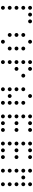

<svg xmlns="http://www.w3.org/2000/svg" viewBox="1582 -2276 665 3868"><g transform="rotate(90 1914.0 -341.5)"><path d="M175.8 -615.2Q175.8 -599.1 164.3 -587.6Q152.8 -576.2 136.7 -576.2Q120.6 -576.2 109.1 -587.6Q97.7 -599.1 97.7 -615.2Q97.7 -631.3 109.1 -642.8Q120.6 -654.3 136.7 -654.3Q152.8 -654.3 164.3 -642.8Q175.8 -631.3 175.8 -615.2ZM312.5 -615.2Q312.5 -599.1 301 -587.6Q289.6 -576.2 273.4 -576.2Q257.3 -576.2 245.8 -587.6Q234.4 -599.1 234.4 -615.2Q234.4 -631.3 245.8 -642.8Q257.3 -654.3 273.4 -654.3Q289.6 -654.3 301 -642.8Q312.5 -631.3 312.5 -615.2ZM449.2 -615.2Q449.2 -599.1 437.7 -587.6Q426.3 -576.2 410.2 -576.2Q394 -576.2 382.6 -587.6Q371.1 -599.1 371.1 -615.2Q371.1 -631.3 382.6 -642.8Q394 -654.3 410.2 -654.3Q426.3 -654.3 437.7 -642.8Q449.2 -631.3 449.2 -615.2ZM175.8 -478.5Q175.8 -462.4 164.3 -450.9Q152.8 -439.5 136.7 -439.5Q120.6 -439.5 109.1 -450.9Q97.7 -462.4 97.7 -478.5Q97.7 -494.6 109.1 -506.1Q120.6 -517.6 136.7 -517.6Q152.8 -517.6 164.3 -506.1Q175.8 -494.6 175.8 -478.5ZM175.8 -341.8Q175.8 -325.7 164.3 -314.2Q152.8 -302.7 136.7 -302.7Q120.6 -302.7 109.1 -314.2Q97.7 -325.7 97.7 -341.8Q97.7 -357.9 109.1 -369.4Q120.6 -380.9 136.7 -380.9Q152.8 -380.9 164.3 -369.4Q175.8 -357.9 175.8 -341.8ZM175.8 -205.1Q175.8 -189 164.3 -177.5Q152.8 -166 136.7 -166Q120.6 -166 109.1 -177.5Q97.7 -189 97.7 -205.1Q97.7 -221.2 109.1 -232.7Q120.6 -244.1 136.7 -244.1Q152.8 -244.1 164.3 -232.7Q175.8 -221.2 175.8 -205.1ZM175.8 -68.4Q175.8 -52.2 164.3 -40.8Q152.8 -29.3 136.7 -29.3Q120.6 -29.3 109.1 -40.8Q97.7 -52.2 97.7 -68.4Q97.7 -84.5 109.1 -95.9Q120.6 -107.4 136.7 -107.4Q152.8 -107.4 164.3 -95.9Q175.8 -84.5 175.8 -68.4Z M859.4 -615.2Q859.4 -599.1 847.9 -587.6Q836.4 -576.2 820.3 -576.2Q804.2 -576.2 792.7 -587.6Q781.2 -599.1 781.2 -615.2Q781.2 -631.3 792.7 -642.8Q804.2 -654.3 820.3 -654.3Q836.4 -654.3 847.9 -642.8Q859.4 -631.3 859.4 -615.2ZM722.7 -478.5Q722.7 -462.4 711.2 -450.9Q699.7 -439.5 683.6 -439.5Q667.5 -439.5 656 -450.9Q644.5 -462.4 644.5 -478.5Q644.5 -494.6 656 -506.1Q667.5 -517.6 683.6 -517.6Q699.7 -517.6 711.2 -506.1Q722.7 -494.6 722.7 -478.5ZM996.1 -478.5Q996.1 -462.4 984.6 -450.9Q973.1 -439.5 957 -439.5Q940.9 -439.5 929.4 -450.9Q918 -462.4 918 -478.5Q918 -494.6 929.4 -506.1Q940.9 -517.6 957 -517.6Q973.1 -517.6 984.6 -506.1Q996.1 -494.6 996.1 -478.5ZM722.7 -341.8Q722.7 -325.7 711.2 -314.2Q699.7 -302.7 683.6 -302.7Q667.5 -302.7 656 -314.2Q644.5 -325.7 644.5 -341.8Q644.5 -357.9 656 -369.4Q667.5 -380.9 683.6 -380.9Q699.7 -380.9 711.2 -369.4Q722.7 -357.9 722.7 -341.8ZM996.1 -341.8Q996.1 -325.7 984.6 -314.2Q973.1 -302.7 957 -302.7Q940.9 -302.7 929.4 -314.2Q918 -325.7 918 -341.8Q918 -357.9 929.4 -369.4Q940.9 -380.9 957 -380.9Q973.1 -380.9 984.6 -369.4Q996.1 -357.9 996.1 -341.8ZM722.7 -205.1Q722.7 -189 711.2 -177.5Q699.7 -166 683.6 -166Q667.5 -166 656 -177.5Q644.5 -189 644.5 -205.1Q644.5 -221.2 656 -232.7Q667.5 -244.1 683.6 -244.1Q699.7 -244.1 711.2 -232.7Q722.7 -221.2 722.7 -205.1ZM996.1 -205.1Q996.1 -189 984.6 -177.5Q973.1 -166 957 -166Q940.9 -166 929.4 -177.5Q918 -189 918 -205.1Q918 -221.2 929.4 -232.7Q940.9 -244.1 957 -244.1Q973.1 -244.1 984.6 -232.7Q996.1 -221.2 996.1 -205.1ZM859.4 -68.4Q859.4 -52.2 847.9 -40.8Q836.4 -29.3 820.3 -29.3Q804.2 -29.3 792.7 -40.8Q781.2 -52.2 781.2 -68.4Q781.2 -84.5 792.7 -95.9Q804.2 -107.4 820.3 -107.4Q836.4 -107.4 847.9 -95.9Q859.4 -84.5 859.4 -68.4Z M1269.5 -615.2Q1269.5 -599.1 1258.1 -587.6Q1246.6 -576.2 1230.5 -576.2Q1214.4 -576.2 1202.9 -587.6Q1191.4 -599.1 1191.4 -615.2Q1191.4 -631.3 1202.9 -642.8Q1214.4 -654.3 1230.5 -654.3Q1246.6 -654.3 1258.1 -642.8Q1269.5 -631.3 1269.5 -615.2ZM1406.2 -615.2Q1406.2 -599.1 1394.8 -587.6Q1383.3 -576.2 1367.2 -576.2Q1351.1 -576.2 1339.6 -587.6Q1328.1 -599.1 1328.1 -615.2Q1328.1 -631.3 1339.6 -642.8Q1351.1 -654.3 1367.2 -654.3Q1383.3 -654.3 1394.8 -642.8Q1406.2 -631.3 1406.2 -615.2ZM1269.5 -478.5Q1269.5 -462.4 1258.1 -450.9Q1246.6 -439.5 1230.5 -439.5Q1214.4 -439.5 1202.9 -450.9Q1191.4 -462.4 1191.4 -478.5Q1191.4 -494.6 1202.9 -506.1Q1214.4 -517.6 1230.5 -517.6Q1246.6 -517.6 1258.1 -506.1Q1269.5 -494.6 1269.5 -478.5ZM1543 -478.5Q1543 -462.4 1531.5 -450.9Q1520 -439.5 1503.9 -439.5Q1487.8 -439.5 1476.3 -450.9Q1464.8 -462.4 1464.8 -478.5Q1464.8 -494.6 1476.3 -506.1Q1487.8 -517.6 1503.9 -517.6Q1520 -517.6 1531.5 -506.1Q1543 -494.6 1543 -478.5ZM1269.5 -341.8Q1269.5 -325.7 1258.1 -314.2Q1246.6 -302.7 1230.5 -302.7Q1214.4 -302.7 1202.9 -314.2Q1191.4 -325.7 1191.4 -341.8Q1191.4 -357.9 1202.9 -369.4Q1214.4 -380.9 1230.5 -380.9Q1246.6 -380.9 1258.1 -369.4Q1269.5 -357.9 1269.5 -341.8ZM1406.2 -341.8Q1406.2 -325.7 1394.8 -314.2Q1383.3 -302.7 1367.2 -302.7Q1351.1 -302.7 1339.6 -314.2Q1328.1 -325.7 1328.1 -341.8Q1328.1 -357.9 1339.6 -369.4Q1351.1 -380.9 1367.2 -380.9Q1383.3 -380.9 1394.8 -369.4Q1406.2 -357.9 1406.2 -341.8ZM1269.5 -205.1Q1269.5 -189 1258.1 -177.5Q1246.6 -166 1230.5 -166Q1214.4 -166 1202.9 -177.5Q1191.4 -189 1191.4 -205.1Q1191.4 -221.2 1202.9 -232.7Q1214.4 -244.1 1230.5 -244.1Q1246.6 -244.1 1258.1 -232.7Q1269.5 -221.2 1269.5 -205.1ZM1269.5 -68.4Q1269.5 -52.2 1258.1 -40.8Q1246.6 -29.3 1230.5 -29.3Q1214.4 -29.3 1202.9 -40.8Q1191.4 -52.2 1191.4 -68.4Q1191.4 -84.5 1202.9 -95.9Q1214.4 -107.4 1230.5 -107.4Q1246.6 -107.4 1258.1 -95.9Q1269.5 -84.5 1269.5 -68.4Z M1953.1 -615.2Q1953.1 -599.1 1941.7 -587.6Q1930.2 -576.2 1914.1 -576.2Q1897.9 -576.2 1886.5 -587.6Q1875 -599.1 1875 -615.2Q1875 -631.3 1886.5 -642.8Q1897.9 -654.3 1914.1 -654.3Q1930.2 -654.3 1941.7 -642.8Q1953.1 -631.3 1953.1 -615.2ZM1816.4 -478.5Q1816.4 -462.4 1804.9 -450.9Q1793.5 -439.5 1777.3 -439.5Q1761.2 -439.5 1749.8 -450.9Q1738.3 -462.4 1738.3 -478.5Q1738.3 -494.6 1749.8 -506.1Q1761.2 -517.6 1777.3 -517.6Q1793.5 -517.6 1804.9 -506.1Q1816.4 -494.6 1816.4 -478.5ZM2089.8 -478.5Q2089.8 -462.4 2078.4 -450.9Q2066.9 -439.5 2050.8 -439.5Q2034.7 -439.5 2023.2 -450.9Q2011.7 -462.4 2011.7 -478.5Q2011.7 -494.6 2023.2 -506.1Q2034.7 -517.6 2050.8 -517.6Q2066.9 -517.6 2078.4 -506.1Q2089.8 -494.6 2089.8 -478.5ZM1816.4 -341.8Q1816.4 -325.7 1804.9 -314.2Q1793.5 -302.7 1777.3 -302.7Q1761.2 -302.7 1749.8 -314.2Q1738.3 -325.7 1738.3 -341.8Q1738.3 -357.9 1749.8 -369.4Q1761.2 -380.9 1777.3 -380.9Q1793.5 -380.9 1804.9 -369.4Q1816.4 -357.9 1816.4 -341.8ZM2089.8 -341.8Q2089.8 -325.7 2078.4 -314.2Q2066.9 -302.7 2050.8 -302.7Q2034.7 -302.7 2023.2 -314.2Q2011.7 -325.7 2011.7 -341.8Q2011.7 -357.9 2023.2 -369.4Q2034.7 -380.9 2050.8 -380.9Q2066.9 -380.9 2078.4 -369.4Q2089.8 -357.9 2089.8 -341.8ZM1816.4 -205.1Q1816.4 -189 1804.9 -177.5Q1793.5 -166 1777.3 -166Q1761.2 -166 1749.8 -177.5Q1738.3 -189 1738.3 -205.1Q1738.3 -221.2 1749.8 -232.7Q1761.2 -244.1 1777.3 -244.1Q1793.5 -244.1 1804.9 -232.7Q1816.4 -221.2 1816.4 -205.1ZM1953.1 -205.1Q1953.1 -189 1941.7 -177.5Q1930.2 -166 1914.1 -166Q1897.9 -166 1886.5 -177.5Q1875 -189 1875 -205.1Q1875 -221.2 1886.5 -232.7Q1897.9 -244.1 1914.1 -244.1Q1930.2 -244.1 1941.7 -232.7Q1953.1 -221.2 1953.1 -205.1ZM2089.8 -205.1Q2089.8 -189 2078.4 -177.5Q2066.9 -166 2050.8 -166Q2034.7 -166 2023.2 -177.5Q2011.7 -189 2011.7 -205.1Q2011.7 -221.2 2023.2 -232.7Q2034.7 -244.1 2050.8 -244.1Q2066.9 -244.1 2078.4 -232.7Q2089.8 -221.2 2089.8 -205.1ZM1816.4 -68.4Q1816.4 -52.2 1804.9 -40.8Q1793.5 -29.3 1777.3 -29.3Q1761.2 -29.3 1749.8 -40.8Q1738.3 -52.2 1738.3 -68.4Q1738.3 -84.5 1749.8 -95.9Q1761.2 -107.4 1777.3 -107.4Q1793.5 -107.4 1804.9 -95.9Q1816.4 -84.5 1816.4 -68.4ZM2089.8 -68.4Q2089.8 -52.2 2078.4 -40.8Q2066.9 -29.3 2050.8 -29.3Q2034.7 -29.3 2023.2 -40.8Q2011.7 -52.2 2011.7 -68.4Q2011.7 -84.5 2023.2 -95.9Q2034.7 -107.4 2050.8 -107.4Q2066.9 -107.4 2078.4 -95.9Q2089.8 -84.5 2089.8 -68.4Z M2363.3 -615.2Q2363.3 -599.1 2351.8 -587.6Q2340.3 -576.2 2324.2 -576.2Q2308.1 -576.2 2296.6 -587.6Q2285.2 -599.1 2285.2 -615.2Q2285.2 -631.3 2296.6 -642.8Q2308.1 -654.3 2324.2 -654.3Q2340.3 -654.3 2351.8 -642.8Q2363.3 -631.3 2363.3 -615.2ZM2500 -615.2Q2500 -599.1 2488.5 -587.6Q2477.1 -576.2 2460.9 -576.2Q2444.8 -576.2 2433.3 -587.6Q2421.9 -599.1 2421.9 -615.2Q2421.9 -631.3 2433.3 -642.8Q2444.8 -654.3 2460.9 -654.3Q2477.1 -654.3 2488.5 -642.8Q2500 -631.3 2500 -615.2ZM2636.7 -615.2Q2636.7 -599.1 2625.2 -587.6Q2613.8 -576.2 2597.7 -576.2Q2581.5 -576.2 2570.1 -587.6Q2558.6 -599.1 2558.6 -615.2Q2558.6 -631.3 2570.1 -642.8Q2581.5 -654.3 2597.7 -654.3Q2613.8 -654.3 2625.2 -642.8Q2636.7 -631.3 2636.7 -615.2ZM2363.3 -478.5Q2363.3 -462.4 2351.8 -450.9Q2340.3 -439.5 2324.2 -439.5Q2308.1 -439.5 2296.6 -450.9Q2285.2 -462.4 2285.2 -478.5Q2285.2 -494.6 2296.6 -506.1Q2308.1 -517.6 2324.2 -517.6Q2340.3 -517.6 2351.8 -506.1Q2363.3 -494.6 2363.3 -478.5ZM2363.3 -341.8Q2363.3 -325.7 2351.8 -314.2Q2340.3 -302.7 2324.2 -302.7Q2308.1 -302.7 2296.6 -314.2Q2285.2 -325.7 2285.2 -341.8Q2285.2 -357.9 2296.6 -369.4Q2308.1 -380.9 2324.2 -380.9Q2340.3 -380.9 2351.8 -369.4Q2363.3 -357.9 2363.3 -341.8ZM2500 -341.8Q2500 -325.7 2488.5 -314.2Q2477.1 -302.7 2460.9 -302.7Q2444.8 -302.7 2433.3 -314.2Q2421.9 -325.7 2421.9 -341.8Q2421.9 -357.9 2433.3 -369.4Q2444.8 -380.9 2460.9 -380.9Q2477.1 -380.9 2488.5 -369.4Q2500 -357.9 2500 -341.8ZM2636.7 -341.8Q2636.7 -325.7 2625.2 -314.2Q2613.8 -302.7 2597.7 -302.7Q2581.5 -302.7 2570.1 -314.2Q2558.6 -325.7 2558.6 -341.8Q2558.6 -357.9 2570.1 -369.4Q2581.5 -380.9 2597.7 -380.9Q2613.8 -380.9 2625.2 -369.4Q2636.7 -357.9 2636.7 -341.8ZM2363.3 -205.1Q2363.3 -189 2351.8 -177.5Q2340.3 -166 2324.2 -166Q2308.1 -166 2296.6 -177.5Q2285.2 -189 2285.2 -205.1Q2285.2 -221.2 2296.6 -232.7Q2308.1 -244.1 2324.2 -244.1Q2340.3 -244.1 2351.8 -232.7Q2363.3 -221.2 2363.3 -205.1ZM2363.3 -68.4Q2363.3 -52.2 2351.8 -40.8Q2340.3 -29.3 2324.2 -29.3Q2308.1 -29.3 2296.6 -40.8Q2285.2 -52.2 2285.2 -68.4Q2285.2 -84.5 2296.6 -95.9Q2308.1 -107.4 2324.2 -107.4Q2340.3 -107.4 2351.8 -95.9Q2363.3 -84.5 2363.3 -68.4ZM2500 -68.4Q2500 -52.2 2488.5 -40.8Q2477.1 -29.3 2460.9 -29.3Q2444.8 -29.3 2433.3 -40.8Q2421.9 -52.2 2421.9 -68.4Q2421.9 -84.5 2433.3 -95.9Q2444.8 -107.4 2460.9 -107.4Q2477.1 -107.4 2488.5 -95.9Q2500 -84.5 2500 -68.4ZM2636.7 -68.4Q2636.7 -52.2 2625.2 -40.8Q2613.8 -29.3 2597.7 -29.3Q2581.5 -29.3 2570.1 -40.8Q2558.6 -52.2 2558.6 -68.4Q2558.6 -84.5 2570.1 -95.9Q2581.5 -107.4 2597.7 -107.4Q2613.8 -107.4 2625.2 -95.9Q2636.7 -84.5 2636.7 -68.4Z M2910.2 -615.2Q2910.2 -599.1 2898.7 -587.6Q2887.2 -576.2 2871.1 -576.2Q2855 -576.2 2843.5 -587.6Q2832 -599.1 2832 -615.2Q2832 -631.3 2843.5 -642.8Q2855 -654.3 2871.1 -654.3Q2887.2 -654.3 2898.7 -642.8Q2910.2 -631.3 2910.2 -615.2ZM3046.9 -615.2Q3046.9 -599.1 3035.4 -587.6Q3023.9 -576.2 3007.8 -576.2Q2991.7 -576.2 2980.2 -587.6Q2968.8 -599.1 2968.8 -615.2Q2968.8 -631.3 2980.2 -642.8Q2991.7 -654.3 3007.8 -654.3Q3023.9 -654.3 3035.4 -642.8Q3046.9 -631.3 3046.9 -615.2ZM3183.6 -615.2Q3183.6 -599.1 3172.1 -587.6Q3160.6 -576.2 3144.5 -576.2Q3128.4 -576.2 3116.9 -587.6Q3105.5 -599.1 3105.5 -615.2Q3105.5 -631.3 3116.9 -642.8Q3128.4 -654.3 3144.5 -654.3Q3160.6 -654.3 3172.1 -642.8Q3183.6 -631.3 3183.6 -615.2ZM2910.2 -478.5Q2910.2 -462.4 2898.7 -450.9Q2887.2 -439.5 2871.1 -439.5Q2855 -439.5 2843.5 -450.9Q2832 -462.4 2832 -478.5Q2832 -494.6 2843.5 -506.1Q2855 -517.6 2871.1 -517.6Q2887.2 -517.6 2898.7 -506.1Q2910.2 -494.6 2910.2 -478.5ZM2910.2 -341.8Q2910.2 -325.7 2898.7 -314.2Q2887.2 -302.7 2871.1 -302.7Q2855 -302.7 2843.5 -314.2Q2832 -325.7 2832 -341.8Q2832 -357.9 2843.5 -369.4Q2855 -380.9 2871.1 -380.9Q2887.2 -380.9 2898.7 -369.4Q2910.2 -357.9 2910.2 -341.8ZM3046.9 -341.8Q3046.9 -325.7 3035.4 -314.2Q3023.9 -302.7 3007.8 -302.7Q2991.7 -302.7 2980.2 -314.2Q2968.8 -325.7 2968.8 -341.8Q2968.8 -357.9 2980.2 -369.4Q2991.7 -380.9 3007.8 -380.9Q3023.9 -380.9 3035.4 -369.4Q3046.9 -357.9 3046.9 -341.8ZM3183.6 -341.8Q3183.6 -325.7 3172.1 -314.2Q3160.6 -302.7 3144.5 -302.7Q3128.4 -302.7 3116.9 -314.2Q3105.5 -325.7 3105.5 -341.8Q3105.5 -357.9 3116.9 -369.4Q3128.4 -380.9 3144.5 -380.9Q3160.6 -380.9 3172.1 -369.4Q3183.6 -357.9 3183.6 -341.8ZM2910.2 -205.1Q2910.2 -189 2898.7 -177.5Q2887.2 -166 2871.1 -166Q2855 -166 2843.5 -177.5Q2832 -189 2832 -205.1Q2832 -221.2 2843.5 -232.7Q2855 -244.1 2871.1 -244.1Q2887.2 -244.1 2898.7 -232.7Q2910.2 -221.2 2910.2 -205.1ZM2910.2 -68.4Q2910.2 -52.2 2898.7 -40.8Q2887.2 -29.3 2871.1 -29.3Q2855 -29.3 2843.5 -40.8Q2832 -52.2 2832 -68.4Q2832 -84.5 2843.5 -95.9Q2855 -107.4 2871.1 -107.4Q2887.2 -107.4 2898.7 -95.9Q2910.2 -84.5 2910.2 -68.4ZM3046.9 -68.4Q3046.9 -52.2 3035.4 -40.8Q3023.9 -29.3 3007.8 -29.3Q2991.7 -29.3 2980.2 -40.8Q2968.8 -52.2 2968.8 -68.4Q2968.8 -84.5 2980.2 -95.9Q2991.7 -107.4 3007.8 -107.4Q3023.9 -107.4 3035.4 -95.9Q3046.9 -84.5 3046.9 -68.4ZM3183.6 -68.4Q3183.6 -52.2 3172.1 -40.8Q3160.6 -29.3 3144.5 -29.3Q3128.4 -29.3 3116.9 -40.8Q3105.5 -52.2 3105.5 -68.4Q3105.5 -84.5 3116.9 -95.9Q3128.4 -107.4 3144.5 -107.4Q3160.6 -107.4 3172.1 -95.9Q3183.6 -84.5 3183.6 -68.4Z M3457 -615.2Q3457 -599.1 3445.6 -587.6Q3434.1 -576.2 3418 -576.2Q3401.9 -576.2 3390.4 -587.6Q3378.9 -599.1 3378.9 -615.2Q3378.9 -631.3 3390.4 -642.8Q3401.9 -654.3 3418 -654.3Q3434.1 -654.3 3445.6 -642.8Q3457 -631.3 3457 -615.2ZM3730.5 -615.2Q3730.5 -599.1 3719 -587.6Q3707.5 -576.2 3691.4 -576.2Q3675.3 -576.2 3663.8 -587.6Q3652.3 -599.1 3652.3 -615.2Q3652.3 -631.3 3663.8 -642.8Q3675.3 -654.3 3691.4 -654.3Q3707.5 -654.3 3719 -642.8Q3730.5 -631.3 3730.5 -615.2ZM3457 -478.5Q3457 -462.4 3445.6 -450.9Q3434.1 -439.5 3418 -439.5Q3401.9 -439.5 3390.4 -450.9Q3378.9 -462.4 3378.9 -478.5Q3378.9 -494.6 3390.4 -506.1Q3401.9 -517.6 3418 -517.6Q3434.1 -517.6 3445.6 -506.1Q3457 -494.6 3457 -478.5ZM3593.8 -478.5Q3593.8 -462.4 3582.3 -450.9Q3570.8 -439.5 3554.7 -439.5Q3538.6 -439.5 3527.1 -450.9Q3515.6 -462.4 3515.6 -478.5Q3515.6 -494.6 3527.1 -506.1Q3538.6 -517.6 3554.7 -517.6Q3570.8 -517.6 3582.3 -506.1Q3593.8 -494.6 3593.8 -478.5ZM3730.5 -478.5Q3730.5 -462.4 3719 -450.9Q3707.5 -439.5 3691.4 -439.5Q3675.3 -439.5 3663.8 -450.9Q3652.3 -462.4 3652.3 -478.5Q3652.3 -494.6 3663.8 -506.1Q3675.3 -517.6 3691.4 -517.6Q3707.5 -517.6 3719 -506.1Q3730.5 -494.6 3730.5 -478.5ZM3457 -341.8Q3457 -325.7 3445.6 -314.2Q3434.1 -302.7 3418 -302.7Q3401.9 -302.7 3390.4 -314.2Q3378.9 -325.7 3378.9 -341.8Q3378.9 -357.9 3390.4 -369.4Q3401.9 -380.9 3418 -380.9Q3434.1 -380.9 3445.6 -369.4Q3457 -357.9 3457 -341.8ZM3730.5 -341.8Q3730.5 -325.7 3719 -314.2Q3707.5 -302.7 3691.4 -302.7Q3675.3 -302.7 3663.8 -314.2Q3652.3 -325.7 3652.3 -341.8Q3652.3 -357.9 3663.8 -369.4Q3675.3 -380.9 3691.4 -380.9Q3707.5 -380.9 3719 -369.4Q3730.5 -357.9 3730.5 -341.8ZM3457 -205.1Q3457 -189 3445.6 -177.5Q3434.1 -166 3418 -166Q3401.9 -166 3390.4 -177.5Q3378.9 -189 3378.9 -205.1Q3378.9 -221.2 3390.4 -232.7Q3401.9 -244.1 3418 -244.1Q3434.1 -244.1 3445.6 -232.7Q3457 -221.2 3457 -205.1ZM3730.5 -205.1Q3730.5 -189 3719 -177.5Q3707.5 -166 3691.4 -166Q3675.3 -166 3663.8 -177.5Q3652.3 -189 3652.3 -205.1Q3652.3 -221.2 3663.8 -232.7Q3675.3 -244.1 3691.4 -244.1Q3707.5 -244.1 3719 -232.7Q3730.5 -221.2 3730.5 -205.1ZM3457 -68.4Q3457 -52.2 3445.6 -40.8Q3434.1 -29.3 3418 -29.3Q3401.9 -29.3 3390.4 -40.8Q3378.9 -52.2 3378.9 -68.4Q3378.9 -84.5 3390.4 -95.9Q3401.9 -107.4 3418 -107.4Q3434.1 -107.4 3445.6 -95.9Q3457 -84.5 3457 -68.4ZM3730.5 -68.4Q3730.5 -52.2 3719 -40.8Q3707.5 -29.3 3691.4 -29.3Q3675.3 -29.3 3663.8 -40.8Q3652.3 -52.2 3652.3 -68.4Q3652.3 -84.5 3663.8 -95.9Q3675.3 -107.4 3691.4 -107.4Q3707.5 -107.4 3719 -95.9Q3730.5 -84.5 3730.5 -68.4Z"/></g></svg>

Font: DatDot Light
Style: Regular
Weight: 300
Designer: GGBot
Version: 1.00